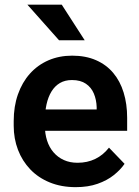

<svg xmlns="http://www.w3.org/2000/svg" viewBox="-20 -770 578 800"><path d="M295.4 9.8Q235.4 9.8 187.5 -9.8Q139.6 -29.3 106.2 -64.2Q72.8 -99.1 54.9 -145.8Q37.1 -192.4 37.1 -246.1V-265.6Q37.1 -326.7 54.7 -376.7Q72.3 -426.8 104.5 -462.9Q136.7 -499 181.6 -518.6Q226.6 -538.1 280.8 -538.1Q336.9 -538.1 379.9 -519.3Q422.9 -500.5 451.7 -466.3Q480.5 -432.1 495.1 -384.5Q509.8 -336.9 509.8 -279.3V-225.1H95.7V-314H382.8V-323.7Q381.8 -354.5 371.1 -380.1Q360.4 -405.8 337.9 -421.1Q315.4 -436.5 279.8 -436.5Q251 -436.5 229.7 -424.1Q208.5 -411.6 194.6 -388.9Q180.7 -366.2 173.8 -335Q167 -303.7 167 -265.6V-246.1Q167 -212.9 176 -184.6Q185.1 -156.2 202.9 -135.5Q220.7 -114.7 245.8 -103.3Q271 -91.8 303.2 -91.8Q343.8 -91.8 376.7 -107.7Q409.7 -123.5 434.1 -154.8L499 -87.4Q482.4 -63 454.3 -40.5Q426.3 -18.1 386.7 -4.2Q347.2 9.8 295.4 9.8ZM237.3 -750.5 333 -602.1H226.1L94.2 -750.5Z"/></svg>

Font: Roboto SemiBold
Style: Regular
Weight: 600
Designer: Christian Robertson
Foundry: Google
Version: Version 3.009; 2024